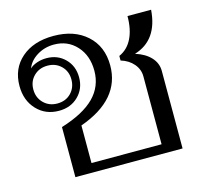

<svg xmlns="http://www.w3.org/2000/svg" viewBox="-87 -670 832 770"><g transform="rotate(-15 329.0 -285.0)"><path d="M135 -208Q229 -237 274 -282.5Q319 -328 319 -393Q319 -456 282.5 -496Q246 -536 189 -536Q150 -536 118.5 -516.5Q87 -497 76 -467Q87 -478 106 -484.5Q125 -491 146 -491Q192 -491 222.5 -460.5Q253 -430 253 -383Q253 -336 221.5 -305Q190 -274 141 -274Q85 -274 49 -312.5Q13 -351 13 -411Q13 -483 63 -526.5Q113 -570 196 -570Q282 -570 334 -523Q386 -476 386 -397Q386 -256 212 -194V-38H503V-320Q503 -349 483.5 -372Q464 -395 431 -405V-424Q467 -440 485.5 -477.5Q504 -515 504 -570H602Q593 -446 494 -416Q535 -403 557.5 -378.5Q580 -354 580 -322V0H135ZM221 -383Q221 -417 198.5 -439Q176 -461 142 -461Q108 -461 85.5 -439Q63 -417 63 -383Q63 -349 85.5 -326.5Q108 -304 142 -304Q177 -304 199 -326.5Q221 -349 221 -383Z"/></g></svg>

Font: Fahkwang Light
Style: Regular
Weight: 300
Version: Version 1.000; ttfautohint (v1.6)